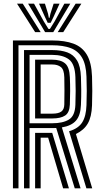

<svg xmlns="http://www.w3.org/2000/svg" viewBox="-20 -1019 548 1039"><path d="M50 0V-800H263Q330.8 -800 377.6 -782.8Q424.5 -765.5 449.9 -723.1Q475.2 -680.8 478 -605Q479.2 -563.5 479.4 -527.1Q479.5 -490.8 478 -449Q475.8 -386.5 455.2 -350.9Q434.8 -315.2 390.8 -293.8L479 0H447.5L353.8 -308.8Q404 -323.5 425 -356.9Q446 -390.2 448 -450Q449.5 -492.2 449.5 -526.8Q449.5 -561.2 448 -604Q445.8 -670.2 423.8 -707.2Q401.8 -744.2 361.4 -759.1Q321 -774 263 -774H80V0ZM110 0V-748H263Q310.2 -748 344.1 -735.6Q378 -723.2 396.9 -691.8Q415.8 -660.2 418 -603Q419.2 -571.2 419.6 -534.4Q420 -497.5 418 -451Q415.8 -395 391.6 -366.8Q367.5 -338.5 314.8 -329.5L416 0H384.5L284.2 -326.5Q279.2 -326.2 274 -326.1Q268.8 -326 263 -326H140V0ZM140 -352H263Q320.2 -352 353 -372.1Q385.8 -392.2 388 -452Q389.5 -492.2 389.5 -527.1Q389.5 -562 388 -602Q385.5 -673 353 -697.5Q320.5 -722 263 -722H140ZM170 -378V-696H263Q308.8 -696 332.4 -675.8Q356 -655.5 358 -601Q359.8 -559.8 359.6 -526.1Q359.5 -492.5 358 -453Q356.2 -409.5 332.4 -393.8Q308.5 -378 263 -378ZM200 -404H263Q296.8 -404 312.1 -415.5Q327.5 -427 328 -454Q328.8 -489 328.8 -528.6Q328.8 -568.2 328 -600Q327 -642.2 309.5 -656.1Q292 -670 263 -670H200ZM170 0V-300H262.5L353 0H321.5L240.5 -274H200V0ZM72.2 -999H103.2L200.2 -845H170.2ZM132.2 -999H164.2L217 -903.2L242.2 -862.5H250.2L275.5 -903L328.2 -999H360.2L268.2 -845H224.2ZM191.2 -999H223.2L240 -944.5L244.2 -922.8H248.2L252.8 -944.5L270.2 -999H302.2L270 -928.2L254.2 -895.5H238.2L222.8 -928.2ZM389.2 -999H420.2L322.2 -845H292.2Z"/></svg>

Font: Big Shoulders Inline Text Black
Style: Regular
Weight: 900
Designer: Patric King
Foundry: XO Type Co
Version: Version 1.000